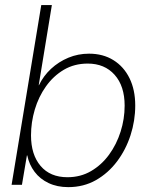

<svg xmlns="http://www.w3.org/2000/svg" viewBox="-20 -748 602 777"><path d="M256.3 9.3Q211.4 9.3 176.8 -7.1Q142.1 -23.4 120.1 -52.5Q98.1 -81.5 90.3 -119.1H88.9L68.8 0H26.9L147 -727.5H189.9L136.7 -403.3H137.7Q155.8 -440.9 186.5 -469.5Q217.3 -498 256.6 -514.4Q295.9 -530.8 340.3 -530.8Q397 -530.8 439 -504.6Q481 -478.5 504.2 -431.4Q527.3 -384.3 527.3 -320.8Q527.3 -259.8 508.3 -200.9Q489.3 -142.1 453.6 -94.7Q418 -47.4 368.2 -19Q318.4 9.3 256.3 9.3ZM252.9 -30.8Q306.2 -30.8 348.6 -55.7Q391.1 -80.6 421.4 -122.1Q451.7 -163.6 468 -215.1Q484.4 -266.6 484.4 -320.3Q484.4 -399.9 443.8 -445.3Q403.3 -490.7 335 -490.7Q280.8 -490.7 238.3 -465.6Q195.8 -440.4 166 -398.4Q136.2 -356.4 120.8 -304.7Q105.5 -252.9 105.5 -200.2Q105.5 -122.1 144.3 -76.4Q183.1 -30.8 252.9 -30.8Z"/></svg>

Font: Inter 28pt ExtraLight
Style: Italic
Weight: 250
Italic angle: -9.3988°
Designer: Rasmus Andersson
Foundry: rsms
Version: Version 4.001;git-66647c0bb